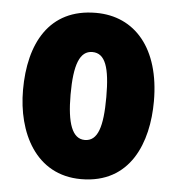

<svg xmlns="http://www.w3.org/2000/svg" viewBox="-46 -606 607 659"><g transform="rotate(5 258.0 -276.5)"><path d="M483 -278C483 -460 393 -563 259 -563C97 -563 32 -437 32 -278C32 -132 100 10 257 10C427 10 483 -136 483 -278ZM196 -276C196 -380 215 -428 258 -428C303 -428 319 -379 319 -278C319 -176 303 -125 258 -125C215 -125 196 -177 196 -276Z"/></g></svg>

Font: Noto Sans Arabic UI XCn Bk
Style: Regular
Weight: 900
Width: 2
Designer: Monotype Design Team, Nadine Chahine and Nizar Qandah
Foundry: Monotype Imaging Inc.
Version: Version 2.010